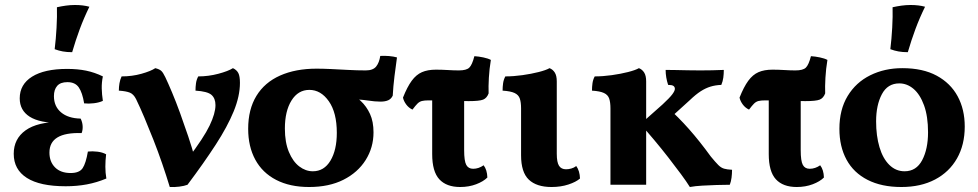

<svg xmlns="http://www.w3.org/2000/svg" viewBox="-20 -740 3919 769"><path d="M243 6Q140 6 87.5 -27.5Q35 -61 35 -124Q35 -184 82.5 -218Q130 -252 223 -252V-247Q139 -247 99 -272.5Q59 -298 59 -346Q59 -402 108.5 -433Q158 -464 249 -464Q291 -464 325 -457Q359 -450 392 -434Q387 -410 387.5 -386Q388 -362 392 -336Q377 -329 356 -326.5Q335 -324 317 -326Q310 -369 295.5 -390Q281 -411 250 -411Q222 -411 209 -396Q196 -381 196 -355Q196 -314 224.5 -290Q253 -266 303 -265Q310 -251 311 -235.5Q312 -220 307 -207Q242 -209 210 -189.5Q178 -170 178 -129Q178 -92 200.5 -69.5Q223 -47 263 -47Q298 -47 311 -66.5Q324 -86 332 -133Q350 -135 370.5 -132.5Q391 -130 405 -122Q402 -97 402 -72.5Q402 -48 406 -25Q368 -9 328 -1.5Q288 6 243 6ZM269 -531Q248 -531 231.5 -534Q215 -537 199 -543Q204 -584 206.5 -629Q209 -674 208 -711Q226 -715 244 -717.5Q262 -720 280 -720Q313 -720 338 -713Q316 -668 299.5 -623.5Q283 -579 269 -531Z M660 9Q646 -37 629.5 -85Q613 -133 594.5 -180Q576 -227 558.5 -268.5Q541 -310 525 -343Q515 -363 500 -369Q485 -375 456 -377Q456 -392 458.5 -406.5Q461 -421 467 -434Q509 -434 546.5 -444.5Q584 -455 602 -467Q618 -463 625.5 -456.5Q633 -450 642 -431Q653 -408 669 -370Q685 -332 701.5 -286.5Q718 -241 734 -193.5Q750 -146 761 -104H732Q796 -188 819.5 -237Q843 -286 843 -319Q843 -346 827 -360Q811 -374 763 -377Q763 -392 765 -406.5Q767 -421 774 -434Q815 -434 854.5 -444.5Q894 -455 913 -467Q928 -460 934.5 -447.5Q941 -435 941 -408Q941 -355 916 -294Q891 -233 844 -160.5Q797 -88 731 0Q718 5 698 7.5Q678 10 660 9Z M1218 9Q1141 9 1086 -19.5Q1031 -48 1002.5 -100.5Q974 -153 974 -224Q974 -302 1007 -356Q1040 -410 1102 -437.5Q1164 -465 1248 -465Q1273 -465 1305 -463.5Q1337 -462 1373.5 -460Q1410 -458 1445 -458Q1474 -458 1486.5 -473.5Q1499 -489 1503 -516Q1520 -517 1538 -515.5Q1556 -514 1570 -510Q1565 -476 1560 -435Q1555 -394 1553 -357Q1547 -344 1535 -338.5Q1523 -333 1504 -333Q1482 -333 1452.5 -337.5Q1423 -342 1380 -343L1375 -372Q1402 -357 1425 -335.5Q1448 -314 1462 -283.5Q1476 -253 1476 -210Q1476 -149 1444.5 -99Q1413 -49 1355.5 -20Q1298 9 1218 9ZM1233 -54Q1278 -54 1303.5 -96.5Q1329 -139 1329 -208Q1329 -289 1297 -334.5Q1265 -380 1219 -380Q1174 -380 1147.5 -337.5Q1121 -295 1121 -225Q1121 -170 1137 -131.5Q1153 -93 1178.5 -73.5Q1204 -54 1233 -54Z M1632 -301Q1617 -308 1607 -321.5Q1597 -335 1594 -349Q1611 -392 1629 -416.5Q1647 -441 1670 -451Q1693 -461 1726 -461Q1749 -461 1773.5 -459.5Q1798 -458 1818 -458Q1848 -458 1859.5 -469Q1871 -480 1880 -515Q1897 -514 1916 -510Q1935 -506 1946 -500Q1940 -464 1938 -428.5Q1936 -393 1937 -366Q1930 -347 1915 -341Q1900 -335 1857 -335Q1833 -335 1803 -336Q1773 -337 1745.5 -337.5Q1718 -338 1697 -338Q1680 -338 1670 -335.5Q1660 -333 1652 -325Q1644 -317 1632 -301ZM1823 9Q1768 9 1739.5 -22Q1711 -53 1711 -123V-356H1839V-139Q1839 -95 1847.5 -79.5Q1856 -64 1875 -64Q1897 -64 1917 -78Q1931 -60 1932 -29Q1916 -13 1887 -2Q1858 9 1823 9Z M2189 9Q2129 9 2098 -20.5Q2067 -50 2067 -118V-306Q2067 -330 2062 -345Q2057 -360 2041 -367.5Q2025 -375 1993 -377Q1993 -392 1995 -406.5Q1997 -421 2004 -434Q2037 -434 2072.5 -439Q2108 -444 2137.5 -451.5Q2167 -459 2181 -467Q2194 -462 2202 -449.5Q2210 -437 2210 -414V-124Q2210 -90 2219 -76Q2228 -62 2247 -62Q2257 -62 2268 -65Q2279 -68 2288 -75Q2302 -56 2303 -25Q2287 -11 2256.5 -1Q2226 9 2189 9Z M2879 -460Q2879 -444 2877 -429Q2875 -414 2869 -400Q2845 -399 2825.5 -393Q2806 -387 2786.5 -374.5Q2767 -362 2743 -339L2657 -261L2650 -313Q2697 -271 2739.5 -223Q2782 -175 2827 -113Q2846 -90 2857 -79Q2868 -68 2880 -64.5Q2892 -61 2912 -60Q2912 -44 2910 -28.5Q2908 -13 2903 0Q2878 0 2849.5 1Q2821 2 2793 3.5Q2765 5 2743 9Q2730 -12 2707.5 -42.5Q2685 -73 2657 -109Q2629 -145 2600 -179.5Q2571 -214 2545 -243L2634 -322Q2662 -348 2672.5 -362Q2683 -376 2683 -384Q2683 -392 2677 -396Q2671 -400 2656 -400Q2651 -415 2648.5 -430Q2646 -445 2646 -460Q2663 -460 2686.5 -459.5Q2710 -459 2735.5 -458.5Q2761 -458 2785 -458Q2808 -458 2832 -458.5Q2856 -459 2879 -460ZM2568 -295V0H2425V-295ZM2539 -467Q2552 -462 2560 -449.5Q2568 -437 2568 -414V-277H2425V-306Q2425 -330 2420 -345Q2415 -360 2399 -367.5Q2383 -375 2351 -377Q2351 -392 2353 -406.5Q2355 -421 2362 -434Q2395 -434 2430.5 -439Q2466 -444 2495.5 -451.5Q2525 -459 2539 -467Z M2980 -301Q2965 -308 2955 -321.5Q2945 -335 2942 -349Q2959 -392 2977 -416.5Q2995 -441 3018 -451Q3041 -461 3074 -461Q3097 -461 3121.5 -459.5Q3146 -458 3166 -458Q3196 -458 3207.5 -469Q3219 -480 3228 -515Q3245 -514 3264 -510Q3283 -506 3294 -500Q3288 -464 3286 -428.5Q3284 -393 3285 -366Q3278 -347 3263 -341Q3248 -335 3205 -335Q3181 -335 3151 -336Q3121 -337 3093.5 -337.5Q3066 -338 3045 -338Q3028 -338 3018 -335.5Q3008 -333 3000 -325Q2992 -317 2980 -301ZM3171 9Q3116 9 3087.5 -22Q3059 -53 3059 -123V-356H3187V-139Q3187 -95 3195.5 -79.5Q3204 -64 3223 -64Q3245 -64 3265 -78Q3279 -60 3280 -29Q3264 -13 3235 -2Q3206 9 3171 9Z M3590 9Q3511 9 3455 -19.5Q3399 -48 3370.5 -100.5Q3342 -153 3342 -224Q3342 -301 3375 -355.5Q3408 -410 3465.5 -438.5Q3523 -467 3594 -467Q3676 -467 3731.5 -437Q3787 -407 3815.5 -354.5Q3844 -302 3844 -233Q3844 -160 3813 -105.5Q3782 -51 3725 -21Q3668 9 3590 9ZM3603 -54Q3650 -54 3673.5 -98.5Q3697 -143 3697 -210Q3697 -274 3681 -318Q3665 -362 3639 -384Q3613 -406 3582 -406Q3535 -406 3512 -362.5Q3489 -319 3489 -254Q3489 -196 3502.5 -150.5Q3516 -105 3542 -79.5Q3568 -54 3603 -54ZM3616 -531Q3595 -531 3578.5 -534Q3562 -537 3546 -543Q3551 -584 3553.5 -629Q3556 -674 3555 -711Q3573 -715 3591 -717.5Q3609 -720 3627 -720Q3660 -720 3685 -713Q3663 -668 3646.5 -623.5Q3630 -579 3616 -531Z"/></svg>

Font: Vollkorn
Style: Bold
Weight: 700
Designer: Friedrich Althausen
Foundry: Friedrich Althausen
Version: Version 5.000